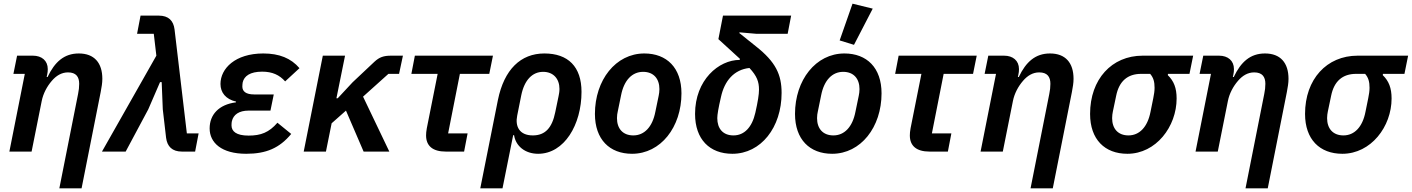

<svg xmlns="http://www.w3.org/2000/svg" viewBox="-20 -825 7684 1045"><path d="M152 0 207 -275C215 -316 236 -355 262 -385C286 -413 315 -431 350 -431C394 -431 411 -407 411 -369C411 -351 409 -333 405 -314L303 200H424L528 -324C533 -351 537 -373 537 -396C537 -483 493 -534 409 -534C329 -534 278 -488 239 -406H234L237 -420C239 -427 240 -440 240 -449C240 -495 207 -522 159 -522H73L53 -423H115L31 0Z M831 -522 535 0H664L787 -230L851 -378H860L866 -230L884 -75C890 -28 917 0 970 0H1042L1061 -99H997L930 -665C924 -712 898 -740 844 -740H745L726 -641H817Z M1490 -157C1444 -104 1400 -87 1333 -87C1266 -87 1240 -110 1240 -143C1240 -154 1241 -160 1242 -165C1250 -201 1281 -223 1333 -223H1452L1470 -311H1363C1318 -311 1299 -328 1299 -354C1299 -363 1300 -370 1301 -377C1309 -411 1341 -435 1407 -435C1462 -435 1501 -417 1532 -382L1610 -454C1564 -508 1500 -534 1413 -534C1260 -534 1180 -452 1180 -368C1180 -322 1208 -285 1265 -272L1264 -268C1171 -256 1121 -201 1121 -126C1121 -48 1186 12 1320 12C1429 12 1501 -19 1565 -96Z M1959 0H2099L1956 -299L2094 -423H2152L2173 -522H2109C2068 -522 2045 -514 2018 -489L1899 -377L1818 -290H1811L1858 -522H1737L1633 0H1754L1785 -154L1863 -223Z M2506 0 2525 -99H2419L2483 -423H2643L2663 -522H2238L2219 -423H2362L2303 -127C2300 -112 2299 -97 2299 -88C2299 -31 2335 0 2406 0Z M2594 200H2715L2773 -89H2778C2787 -30 2838 12 2909 12C3051 12 3145 -146 3145 -325C3145 -462 3072 -534 2943 -534C2814 -534 2724 -447 2690 -281ZM2880 -88C2806 -88 2783 -138 2795 -196L2817 -306C2834 -390 2878 -434 2936 -434C2992 -434 3025 -396 3025 -341C3025 -325 3022 -311 3020 -301L3002 -214C2985 -130 2948 -88 2880 -88Z M3420 12C3576 12 3689 -133 3689 -317C3689 -456 3609 -534 3487 -534C3331 -534 3218 -389 3218 -205C3218 -66 3298 12 3420 12ZM3427 -88C3369 -88 3338 -126 3338 -182C3338 -196 3340 -209 3342 -217L3360 -305C3376 -389 3421 -434 3480 -434C3538 -434 3569 -396 3569 -340C3569 -326 3567 -314 3565 -304L3547 -217C3531 -133 3486 -88 3427 -88Z M4267 -641 4286 -740H3915L3890 -612L4007 -505L4006 -499C3892 -499 3763 -390 3763 -205C3763 -66 3843 12 3966 12C4122 12 4234 -132 4234 -319C4234 -419 4202 -488 4094 -573L4004 -645L4005 -649L4097 -641ZM4111 -337C4111 -311 4105 -273 4091 -211C4073 -132 4031 -88 3972 -88C3914 -88 3884 -126 3884 -182C3884 -201 3890 -237 3904 -297C3923 -385 3975 -446 4059 -455C4100 -411 4111 -380 4111 -337Z M4730 -778 4620 -805 4550 -605 4628 -581ZM4509 12C4665 12 4778 -133 4778 -317C4778 -456 4698 -534 4576 -534C4420 -534 4307 -389 4307 -205C4307 -66 4387 12 4509 12ZM4516 -88C4458 -88 4427 -126 4427 -182C4427 -196 4429 -209 4431 -217L4449 -305C4465 -389 4510 -434 4569 -434C4627 -434 4658 -396 4658 -340C4658 -326 4656 -314 4654 -304L4636 -217C4620 -133 4575 -88 4516 -88Z M5139 0 5158 -99H5052L5116 -423H5276L5296 -522H4871L4852 -423H4995L4936 -127C4933 -112 4932 -97 4932 -88C4932 -31 4968 0 5039 0Z M5438 0 5493 -275C5501 -316 5522 -355 5548 -385C5572 -413 5601 -431 5636 -431C5680 -431 5697 -407 5697 -369C5697 -351 5695 -333 5691 -314L5589 200H5710L5814 -324C5819 -351 5823 -373 5823 -396C5823 -483 5779 -534 5695 -534C5615 -534 5564 -488 5525 -406H5520L5523 -420C5525 -427 5526 -440 5526 -449C5526 -495 5493 -522 5445 -522H5359L5339 -423H5401L5317 0Z M6454 -423 6474 -522H6199C6031 -522 5913 -394 5913 -205C5913 -66 5993 12 6116 12C6272 12 6384 -136 6384 -289C6384 -346 6369 -384 6336 -416L6337 -423ZM6240 -423C6258 -402 6264 -380 6264 -347C6264 -329 6261 -311 6257 -291L6242 -217C6226 -133 6181 -88 6122 -88C6064 -88 6033 -126 6033 -182C6033 -196 6035 -208 6037 -218L6055 -304C6071 -383 6117 -423 6191 -423Z M6608 0 6663 -275C6671 -316 6692 -355 6718 -385C6742 -413 6771 -431 6806 -431C6850 -431 6867 -407 6867 -369C6867 -351 6865 -333 6861 -314L6759 200H6880L6984 -324C6989 -351 6993 -373 6993 -396C6993 -483 6949 -534 6865 -534C6785 -534 6734 -488 6695 -406H6690L6693 -420C6695 -427 6696 -440 6696 -449C6696 -495 6663 -522 6615 -522H6529L6509 -423H6571L6487 0Z M7624 -423 7644 -522H7369C7201 -522 7083 -394 7083 -205C7083 -66 7163 12 7286 12C7442 12 7554 -136 7554 -289C7554 -346 7539 -384 7506 -416L7507 -423ZM7410 -423C7428 -402 7434 -380 7434 -347C7434 -329 7431 -311 7427 -291L7412 -217C7396 -133 7351 -88 7292 -88C7234 -88 7203 -126 7203 -182C7203 -196 7205 -208 7207 -218L7225 -304C7241 -383 7287 -423 7361 -423Z"/></svg>

Font: Braiins Sans SemiBold
Style: Italic
Weight: 600
Italic angle: -11.31°
Designer: Mike Abbink, Paul van der Laan, Pieter van Rosmalen, Jiri Chlebus, Lubos Buracinsky
Foundry: Bold Monday, Sudetype
Version: Version 1.000;hotconv 1.0.109;makeotfexe 2.5.65596